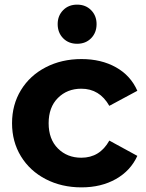

<svg xmlns="http://www.w3.org/2000/svg" viewBox="-20 -801 631 829"><path d="M32 -269Q32 -349 70.5 -412Q109 -475 177.5 -510.5Q246 -546 332 -546Q417 -546 480.5 -510.5Q544 -475 573 -409L452 -344Q410 -418 331 -418Q270 -418 230 -378Q190 -338 190 -269Q190 -200 230 -160Q270 -120 331 -120Q411 -120 452 -194L573 -128Q544 -64 480.5 -28Q417 8 332 8Q246 8 177.5 -27.5Q109 -63 70.5 -126Q32 -189 32 -269ZM229 -697Q229 -733 252.5 -757Q276 -781 313 -781Q350 -781 373.5 -757Q397 -733 397 -697Q397 -660 373.5 -636Q350 -612 313 -612Q276 -612 252.5 -636Q229 -660 229 -697Z"/></svg>

Font: Montserrat Alternates
Style: Bold
Weight: 700
Designer: Julieta Ulanovsky
Foundry: Julieta Ulanovsky
Version: Version 7.200